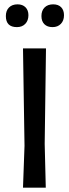

<svg xmlns="http://www.w3.org/2000/svg" viewBox="-20 -865 319 885"><path d="M61 -845Q84 -845 97.5 -831.5Q111 -818 111 -795Q111 -770 96.5 -755Q82 -740 58 -740Q7 -740 7 -791Q7 -816 21.5 -830.5Q36 -845 61 -845ZM225 -845Q249 -845 262 -831.5Q275 -818 275 -795Q275 -770 260.5 -755Q246 -740 222 -740Q198 -740 184.5 -753.5Q171 -767 171 -791Q171 -816 185.5 -830.5Q200 -845 225 -845ZM192 -642 186 -202 191 0H86L93 -193L86 -642Z"/></svg>

Font: Alegreya Sans SC Medium
Style: Regular
Weight: 500
Designer: Juan Pablo del Peral
Foundry: Huerta Tipografica
Version: Version 2.001;PS 002.001;hotconv 1.0.88;makeotf.lib2.5.64775